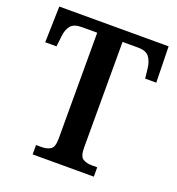

<svg xmlns="http://www.w3.org/2000/svg" viewBox="-130 -820 855 926"><g transform="rotate(20 297.5 -357.0)"><path d="M140 0V-48H169Q195 -48 213.5 -59Q232 -70 232 -114V-658H153Q111 -658 95 -636.5Q79 -615 76 -582L70 -529H12L17 -714H578L582 -529H525L519 -582Q515 -615 499 -636.5Q483 -658 441 -658H362V-116Q362 -71 380 -59.5Q398 -48 425 -48H454V0Z"/></g></svg>

Font: Noto Serif SemiCondensed SemiBold
Style: Regular
Weight: 600
Width: 4
Designer: Monotype Design Team
Foundry: Monotype Imaging Inc.
Version: Version 2.013; ttfautohint (v1.8.4.7-5d5b)